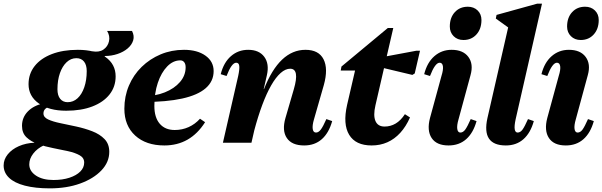

<svg xmlns="http://www.w3.org/2000/svg" viewBox="-112 -785 3313 1056"><path d="M162 251Q82 251 24.5 236Q-33 221 -62.5 192.5Q-92 164 -92 125Q-92 92 -69.5 64Q-47 36 -8.5 19Q30 2 77 0V-6H130V14Q93 31 71 59.5Q49 88 49 119Q49 156 85.5 180.5Q122 205 182 205Q232 205 270 192.5Q308 180 329.5 158.5Q351 137 351 109Q351 83 326 69Q301 55 262.5 46.5Q224 38 180 29.5Q136 21 97.5 7.5Q59 -6 34 -29.5Q9 -53 9 -93Q9 -139 41 -172Q73 -205 129 -217L169 -199Q149 -197 138 -187Q127 -177 127 -161Q127 -140 153 -128Q179 -116 220.5 -107.5Q262 -99 308 -89Q354 -79 395.5 -63Q437 -47 463 -20Q489 7 489 50Q489 107 445.5 152.5Q402 198 328.5 224.5Q255 251 162 251ZM252 -176Q158 -176 101.5 -216Q45 -256 45 -322Q45 -379 78.5 -421.5Q112 -464 173 -487.5Q234 -511 316 -511Q412 -511 468 -471.5Q524 -432 524 -365Q524 -308 490.5 -265.5Q457 -223 396 -199.5Q335 -176 252 -176ZM260 -223Q291 -223 314.5 -244.5Q338 -266 351.5 -305Q365 -344 365 -394Q365 -428 350 -446.5Q335 -465 308 -465Q278 -465 254.5 -443Q231 -421 217.5 -382.5Q204 -344 204 -294Q204 -260 219 -241.5Q234 -223 260 -223ZM395 -467V-503Q433 -496 457 -512.5Q481 -529 487.5 -558Q494 -587 477 -615H614Q628 -588 620.5 -563Q613 -538 590 -518.5Q567 -499 534 -488Q501 -477 464 -477V-467Z M792 15Q691 15 631.5 -39.5Q572 -94 572 -187Q572 -255 597 -314Q622 -373 667 -417Q712 -461 771.5 -486Q831 -511 900 -511Q973 -511 1018 -479Q1063 -447 1063 -394Q1063 -338 1019.5 -300Q976 -262 890 -243Q804 -224 677 -224V-256Q742 -256 794.5 -277Q847 -298 878 -334Q909 -370 909 -415Q909 -433 901 -443Q893 -453 880 -453Q840 -453 807.5 -419.5Q775 -386 756 -329.5Q737 -273 737 -202Q737 -139 766.5 -104.5Q796 -70 849 -70Q890 -70 925.5 -86Q961 -102 988 -132L1016 -113Q935 15 792 15Z M1561 15Q1493 15 1465.5 -26Q1438 -67 1458 -136L1504 -294Q1537 -407 1484 -407Q1458 -407 1431.5 -383.5Q1405 -360 1379.5 -315.5Q1354 -271 1330.5 -208Q1307 -145 1286 -66H1233L1247 -295H1340Q1425 -511 1568 -511Q1641 -511 1667.5 -459Q1694 -407 1669 -317L1615 -129Q1605 -95 1608 -75.5Q1611 -56 1626 -56Q1640 -56 1652.5 -72.5Q1665 -89 1683 -130L1715 -119Q1697 -54 1658 -19.5Q1619 15 1561 15ZM1114 0 1198 -367Q1206 -404 1204 -422Q1202 -440 1187 -440Q1162 -440 1134 -367L1102 -377Q1118 -441 1158 -476Q1198 -511 1253 -511Q1313 -511 1341.5 -472.5Q1370 -434 1356 -372L1271 0Z M1932 15Q1844 15 1808.5 -43.5Q1773 -102 1797 -208L1854 -454L1885 -397H1762L1766 -419L2021 -631H2051L1953 -206Q1940 -150 1953 -119.5Q1966 -89 2003 -89Q2036 -89 2064 -105.5Q2092 -122 2115 -157L2143 -139Q2121 -89 2089.5 -54.5Q2058 -20 2018.5 -2.5Q1979 15 1932 15ZM2156 -373 1942 -424 1953 -464 2178 -506H2198L2169 -381Z M2355 15Q2289 15 2262 -26Q2235 -67 2253 -136L2316 -367Q2327 -402 2324 -421Q2321 -440 2306 -440Q2281 -440 2253 -367L2221 -377Q2237 -441 2277 -476Q2317 -511 2372 -511Q2435 -511 2464 -472Q2493 -433 2476 -372L2410 -129Q2400 -95 2403 -75.5Q2406 -56 2420 -56Q2435 -56 2447 -72.5Q2459 -89 2477 -130L2509 -119Q2491 -54 2452 -19.5Q2413 15 2355 15ZM2437 -565Q2404 -565 2383 -586Q2362 -607 2362 -639Q2362 -688 2389.5 -718Q2417 -748 2461 -748Q2494 -748 2515 -727.5Q2536 -707 2536 -675Q2536 -626 2508.5 -595.5Q2481 -565 2437 -565Z M2670 15Q2603 15 2577.5 -22.5Q2552 -60 2569 -136L2697 -696L2718 -609L2615 -683L2619 -703L2843 -765H2869L2724 -129Q2716 -92 2719 -74Q2722 -56 2735 -56Q2750 -56 2762 -72.5Q2774 -89 2792 -130L2824 -119Q2806 -54 2767 -19.5Q2728 15 2670 15Z M3000 15Q2934 15 2907 -26Q2880 -67 2898 -136L2961 -367Q2972 -402 2969 -421Q2966 -440 2951 -440Q2926 -440 2898 -367L2866 -377Q2882 -441 2922 -476Q2962 -511 3017 -511Q3080 -511 3109 -472Q3138 -433 3121 -372L3055 -129Q3045 -95 3048 -75.5Q3051 -56 3065 -56Q3080 -56 3092 -72.5Q3104 -89 3122 -130L3154 -119Q3136 -54 3097 -19.5Q3058 15 3000 15ZM3082 -565Q3049 -565 3028 -586Q3007 -607 3007 -639Q3007 -688 3034.5 -718Q3062 -748 3106 -748Q3139 -748 3160 -727.5Q3181 -707 3181 -675Q3181 -626 3153.5 -595.5Q3126 -565 3082 -565Z"/></svg>

Font: Platypi Light
Style: Bold Italic
Weight: 700
Italic angle: -13°
Version: Version 1.200